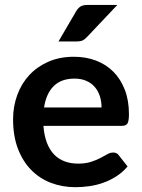

<svg xmlns="http://www.w3.org/2000/svg" viewBox="-20 -751 574 778"><path d="M33 0ZM279.5 -521Q328 -521 369 -505.5Q410 -490 439.5 -460.2Q469 -430.5 485.8 -387.2Q502.5 -344 502.5 -288.5Q502.5 -260.5 496.5 -250.8Q490.5 -241 473.5 -241H156Q159 -201.5 170 -172.8Q181 -144 199 -125.2Q217 -106.5 241.8 -97.2Q266.5 -88 296.5 -88Q326.5 -88 348.2 -95Q370 -102 386.2 -110.5Q402.5 -119 414.8 -126Q427 -133 438.5 -133Q454 -133 461.5 -121.5L497 -76.5Q476.5 -52.5 451 -36.2Q425.5 -20 397.8 -10.2Q370 -0.5 341.2 3.5Q312.5 7.5 285.5 7.5Q232 7.5 186 -10.2Q140 -28 106 -62.8Q72 -97.5 52.5 -148.8Q33 -200 33 -267.5Q33 -320 50 -366.2Q67 -412.5 98.8 -446.8Q130.5 -481 176.2 -501Q222 -521 279.5 -521ZM282 -432.5Q228 -432.5 197.5 -402Q167 -371.5 158.5 -315.5H391.5Q391.5 -339.5 384.8 -360.8Q378 -382 364.5 -398Q351 -414 330.2 -423.2Q309.5 -432.5 282 -432.5ZM455.5 -731 332 -600.5Q322.5 -590.5 313.8 -586.8Q305 -583 291 -583H217L288 -704.5Q295.5 -717.5 305.5 -724.2Q315.5 -731 335.5 -731Z"/></svg>

Font: Lato
Style: Bold
Weight: 700
Designer: Lukasz Dziedzic
Foundry: tyPoland Lukasz Dziedzic
Version: Version 2.007; 2014-02-27